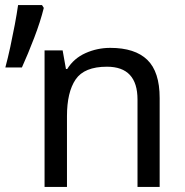

<svg xmlns="http://www.w3.org/2000/svg" viewBox="-20 -734 728 754"><path d="M155 -536H226L239 -463H244Q270 -505 316 -525.5Q362 -546 413 -546Q510 -546 558.5 -499Q607 -452 607 -349V0H520V-343Q520 -472 400 -472Q311 -472 277 -422Q243 -372 243 -278V0H155ZM145 -714 152 -703Q139 -650 114.5 -586Q90 -522 66 -469H1Q11 -506 20.5 -550Q30 -594 38 -636.5Q46 -679 51 -714Z"/></svg>

Font: BC Sans
Style: Regular
Weight: 400
Designer: Monotype Design Team
Province of B.C.
Foundry: Monotype Imaging Inc.
Version: Version 2.000;GOOG;noto-source:20170915:90ef993387c0